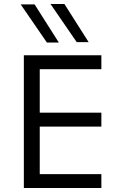

<svg xmlns="http://www.w3.org/2000/svg" viewBox="-20 -946 620 966"><path d="M100 -668H490V-598H180V-379H490V-309H180V-70H490V0H100ZM216 -732 84 -924H154L276 -732ZM366 -734 234 -926H304L426 -734Z"/></svg>

Font: Madhuban Light
Style: Regular
Weight: 300
Designer: jaikishan Patel
Foundry: MagicType
Version: Version 1.000